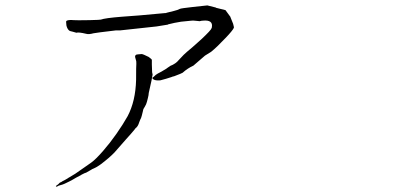

<svg xmlns="http://www.w3.org/2000/svg" viewBox="-20 -690 1540 713"><path d="M233.4 -29.3 235.4 -30.3Q262.7 -45.9 276.4 -56.6Q296.9 -71.3 318.4 -85.9Q335 -97.7 362.3 -128.9Q388.7 -159.2 412.6 -193.4Q436.5 -227.5 454.1 -258.8Q483.4 -314.5 485.4 -393.6V-394.5Q485.4 -446.3 486.3 -453.1Q486.3 -464.8 485.4 -464.8Q484.4 -468.8 482.4 -475.6Q480.5 -481.4 483.4 -484.9Q486.3 -488.3 494.1 -488.3Q502.9 -489.3 505.9 -489.3Q508.8 -489.3 515.6 -486.3Q527.3 -481.4 532.2 -478.5Q543 -470.7 543.9 -467.8V-450.2Q544.9 -424.8 544.9 -421.9Q547.9 -411.1 545.9 -409.2Q545.9 -409.2 543 -392.6L532.2 -343.8V-342.8Q532.2 -337.9 529.3 -326.2Q525.4 -309.6 522.5 -302.7Q516.6 -291 513.7 -287.1Q513.7 -288.1 513.7 -287.1Q513.7 -288.1 513.7 -287.1Q511.7 -284.2 510.7 -277.3Q505.9 -256.8 503.9 -252Q501 -247.1 497.1 -236.3Q492.2 -219.7 483.4 -213.9Q483.4 -212.9 464.8 -191.4L463.9 -190.4Q451.2 -175.8 448.2 -172.9Q416 -136.7 405.3 -124Q386.7 -104.5 354.5 -80.1Q348.6 -76.2 339.8 -70.3Q327.1 -63.5 321.3 -61.5L320.3 -60.5Q300.8 -49.8 299.8 -48.8Q296.9 -48.8 282.2 -41L281.2 -40Q279.3 -39.1 262.7 -30.3Q250 -22.5 238.3 -16.6Q214.8 -4.9 212.9 -4.9Q194.3 0 193.4 2Q193.4 2.9 191.4 2.9H189.5H187.5L188.5 0Q188.5 -1 191.4 -2Q195.3 -4.9 197.3 -6.8Q201.2 -10.7 202.1 -11.7Q208 -13.7 212.9 -17.6Q219.7 -20.5 232.4 -28.3ZM410.2 -577.1Q335.9 -568.4 327.1 -566.4Q309.6 -561.5 299.8 -564.5Q271.5 -571.3 263.7 -568.4L250 -572.3Q239.3 -574.2 236.3 -577.1Q229.5 -583 226.6 -595.7Q224.6 -611.3 226.6 -612.3Q233.4 -617.2 253.9 -615.2Q261.7 -614.3 312.5 -615.2Q352.5 -616.2 354.5 -617.2Q370.1 -623 432.6 -627.9Q482.4 -631.8 498 -632.8L594.7 -641.6H595.7H596.7L598.6 -642.6L626 -649.4Q638.7 -652.3 648.4 -657.2Q652.3 -659.2 696.3 -664.1L750 -669.9L781.2 -662.1L782.2 -661.1Q812.5 -653.3 817.4 -652.3L835.9 -627V-626Q844.7 -603.5 845.7 -601.6Q849.6 -586.9 848.6 -586.9Q843.8 -576.2 817.4 -548.8Q784.2 -513.7 765.6 -499L764.6 -498L741.2 -483.4L698.2 -446.3Q676.8 -436.5 658.2 -419.9Q656.2 -418 625 -406.2H624H623Q622.1 -405.3 596.7 -397.5Q579.1 -392.6 575.2 -391.6Q561.5 -390.6 555.7 -392.6Q548.8 -394.5 545.9 -399.4Q545.9 -400.4 545.9 -401.4Q549.8 -403.3 558.6 -412.1Q563.5 -416 579.1 -423.8L598.6 -435.5L599.6 -436.5Q612.3 -445.3 612.3 -445.3Q632.8 -453.1 644.5 -467.8Q665 -490.2 673.8 -497.1Q687.5 -507.8 728.5 -544.9Q763.7 -578.1 765.6 -585V-585.9L766.6 -586.9V-587.9Q772.5 -617.2 733.4 -613.3Q728.5 -613.3 721.7 -611.3Q719.7 -611.3 711.9 -612.3Q695.3 -614.3 691.4 -613.3Q689.5 -613.3 652.3 -609.4Q627 -605.5 604.5 -599.6L603.5 -598.6Q588.9 -595.7 561.5 -591.8L425.8 -577.1Z"/></svg>

Font: ToneOZ-Zhuyin-Tsuipita-TC
Style: Regular
Weight: 400
Designer: ÂÆ£ÂøóÂáåJeffrey Xuan(jeffreyx@gmail.com, ToneOZ.com) ÈòøÂù§(cjkFonts)
Foundry: ToneOZ
Version: Version 0.240710